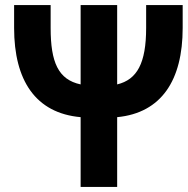

<svg xmlns="http://www.w3.org/2000/svg" viewBox="-20 -742 745 762"><path d="M445 0V-277C621 -294 705 -424 705 -631V-722H560V-631C560 -491 524 -426 445 -407V-722H300V-407C211 -426 181 -495 181 -631V-722H36V-631C36 -423 121 -293 300 -277V0Z"/></svg>

Font: Perun
Style: Bold
Weight: 700
Foundry: Copyright (c) Stefan Peev, Context Ltd, 2016
Version: Version 1.089